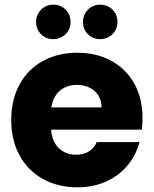

<svg xmlns="http://www.w3.org/2000/svg" viewBox="-20 -791 656 819"><path d="M588 -288Q588 -264 585 -238H198Q202 -186 231.5 -158.5Q261 -131 304 -131Q368 -131 393 -185H575Q561 -130 524.5 -86Q488 -42 433 -17Q378 8 310 8Q228 8 164 -27Q100 -62 64 -127Q28 -192 28 -279Q28 -366 63.5 -431Q99 -496 163 -531Q227 -566 310 -566Q391 -566 454 -532Q517 -498 552.5 -435Q588 -372 588 -288ZM413 -333Q413 -377 383 -403Q353 -429 308 -429Q265 -429 235.5 -404Q206 -379 199 -333ZM207 -624Q176 -624 155 -645Q134 -666 134 -697Q134 -728 155 -749.5Q176 -771 207 -771Q239 -771 260 -750Q281 -729 281 -697Q281 -666 259.5 -645Q238 -624 207 -624ZM407 -624Q376 -624 355 -645Q334 -666 334 -697Q334 -728 355 -749.5Q376 -771 407 -771Q439 -771 460 -750Q481 -729 481 -697Q481 -666 459.5 -645Q438 -624 407 -624Z"/></svg>

Font: MSTAGE
Style: Bold
Weight: 700
Designer: Ninad Kale (Devanagari), Jonny Pinhorn (Latin)
Foundry: Indian Type Foundry
Version: 4.004